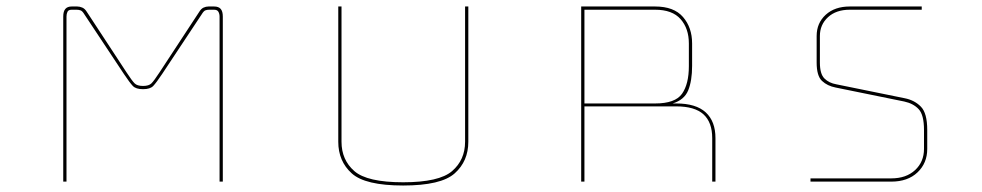

<svg xmlns="http://www.w3.org/2000/svg" viewBox="-20 -650 3028 592"><path d="M421 -385Q439 -385 447 -393Q455 -401 472 -427L594 -613Q600 -623 607.5 -626.5Q615 -630 623 -630H640Q654 -630 660.5 -622.5Q667 -615 667 -599V-90H657V-599Q657 -607 653.5 -613.5Q650 -620 640 -620H625Q618 -620 613 -618Q608 -616 602 -606L480 -422Q462 -395 452.5 -385Q443 -375 421 -375Q399 -375 389.5 -385Q380 -395 362 -422L240 -606Q234 -616 228.5 -618Q223 -620 216 -620H201Q191 -620 188 -613.5Q185 -607 185 -599V-90H175V-599Q175 -615 181.5 -622.5Q188 -630 201 -630H218Q226 -630 234 -626.5Q242 -623 248 -613L370 -427Q387 -401 395 -393Q403 -385 421 -385Z M1023 -630H1033V-213Q1033 -157 1072.5 -122.5Q1112 -88 1223 -88Q1334 -88 1374 -122.5Q1414 -157 1414 -213V-630H1424V-213Q1424 -153 1382 -115.5Q1340 -78 1223 -78Q1106 -78 1064.5 -115.5Q1023 -153 1023 -213Z M2000 -620H1782V-331H2000Q2062 -331 2083 -361Q2104 -391 2104 -446V-516Q2104 -562 2078.5 -591Q2053 -620 2000 -620ZM1782 -90H1772V-630H2000Q2058 -630 2086 -597.5Q2114 -565 2114 -516V-447Q2114 -401 2102 -371.5Q2090 -342 2054 -331H2065Q2126 -331 2156 -303.5Q2186 -276 2186 -224V-90H2176V-224Q2176 -273 2149 -297.5Q2122 -322 2065 -322H1782Z M2822 -630V-620H2600Q2558 -620 2533 -597Q2508 -574 2508 -539V-457Q2508 -422 2522 -408Q2536 -394 2559 -390L2770 -347Q2800 -341 2819.5 -321Q2839 -301 2839 -249V-191Q2839 -147 2809 -118.5Q2779 -90 2728 -90H2479V-100H2728Q2774 -100 2801.5 -125.5Q2829 -151 2829 -191V-249Q2829 -296 2812.5 -313.5Q2796 -331 2768 -337L2557 -380Q2531 -385 2514.5 -400.5Q2498 -416 2498 -457V-539Q2498 -579 2526 -604.5Q2554 -630 2600 -630Z"/></svg>

Font: Bungee Hairline
Style: Regular
Weight: 400
Designer: David Jonathan Ross
Foundry: David Jonathan Ross
Version: Version 1.000;PS 1.0;hotconv 1.0.72;makeotf.lib2.5.5900